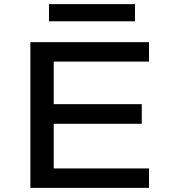

<svg xmlns="http://www.w3.org/2000/svg" viewBox="-20 -909 829 929"><path d="M127 0V-705H701V-611H240V-405H666V-310H240V-94H701V0ZM217 -806V-889H633V-806Z"/></svg>

Font: Nunito Sans 7pt Expanded Medium
Style: Regular
Weight: 500
Width: 7
Designer: Vernon Adams
Foundry: Vernon Adams
Version: Version 3.101;gftools[0.9.27]